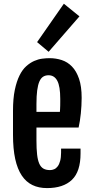

<svg xmlns="http://www.w3.org/2000/svg" viewBox="-20 -988 491 1016"><path d="M228.5 7.3C286.1 7.3 330.2 -7.2 360.6 -36.4C391 -65.5 406.2 -112 406.2 -175.8V-201.7H303.2V-180.7C303.2 -163.1 301.6 -148.4 298.3 -136.5C295.1 -124.6 290.8 -115.1 285.4 -107.9C280 -100.7 273.8 -95.6 266.6 -92.5C259.4 -89.4 252.1 -87.9 244.6 -87.9C230.6 -87.9 219 -90.6 209.7 -95.9C200.4 -101.3 193.1 -110.1 187.7 -122.3C182.4 -134.5 178.5 -150.6 176.3 -170.7C174 -190.7 172.9 -215.3 172.9 -244.6V-313H396C398.3 -323.7 400.5 -335.4 402.6 -348.1C404.7 -360.8 406.4 -373.9 407.7 -387.5C409 -401 410.1 -414.7 410.9 -428.7C411.7 -442.7 412.1 -456.5 412.1 -470.2C412.1 -510.6 407.5 -544.3 398.2 -571.3C388.9 -598.3 376.5 -619.9 360.8 -636C345.2 -652.1 327.1 -663.5 306.6 -670.2C286.1 -676.8 264.8 -680.2 242.7 -680.2C230.6 -680.2 217.5 -679.3 203.4 -677.5C189.2 -675.7 175 -671.6 160.6 -665.3C146.3 -658.9 132.4 -649.7 118.9 -637.7C105.4 -625.7 93.5 -609.3 83.3 -588.6C73 -568 64.7 -542.4 58.3 -512C52 -481.5 48.8 -445 48.8 -402.3V-275.4C48.8 -225.3 52.7 -182.4 60.5 -146.7C68.4 -111.1 79.9 -81.9 95.2 -59.1C110.5 -36.3 129.3 -19.5 151.6 -8.8C173.9 2 199.5 7.3 228.5 7.3ZM296.9 -396H172.9V-437C172.9 -466 174.2 -490.2 176.8 -509.8C179.4 -529.3 183.3 -545 188.5 -556.9C193.7 -568.8 200.4 -577.2 208.5 -582.3C216.6 -587.3 226.1 -589.8 236.8 -589.8C257.3 -589.8 272.8 -580.1 283.2 -560.5C293.6 -541 298.8 -509.1 298.8 -464.8V-448.5C298.8 -442.1 298.7 -435.7 298.6 -429.2C298.4 -422.7 298.2 -416.4 297.9 -410.4C297.5 -404.4 297.2 -399.6 296.9 -396ZM176.3 -765.1 237.3 -713.9 400.4 -901.4 317.9 -968.3Z"/></svg>

Font: Fjalla One
Style: Regular
Weight: 400
Designer: Irina Smirnova
Foundry: Irina Smirnova
Version: Version 1.001